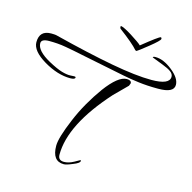

<svg xmlns="http://www.w3.org/2000/svg" viewBox="-104 -759 911 911"><g transform="rotate(15 352.0 -303.0)"><path d="M211 -353Q149 -353 81 -393Q12 -434 12 -477Q12 -535 70 -535Q76 -535 85 -534.5Q94 -534 100 -532Q266 -490 387.5 -467.5Q509 -445 585 -445Q674 -445 674 -484Q674 -498 659.5 -508.5Q645 -519 618 -529L564 -550Q564 -555 577 -555Q616 -555 660 -520Q704 -485 704 -452Q704 -413 628 -413H624Q573 -413 530.5 -418.5Q488 -424 453 -431L235 -475Q209 -480 193.5 -483.5Q178 -487 153 -491Q131 -495 110.5 -496.5Q90 -498 70 -498Q31 -498 31 -477Q31 -440 98 -403Q140 -380 166 -372.5Q192 -365 209 -366L228 -367Q235 -367 235 -363Q235 -353 211 -353ZM287 49Q230 49 230 -27Q230 -66 270 -161Q290 -209 315.5 -253.5Q341 -298 370 -338Q430 -419 472 -419Q495 -419 495 -404Q495 -403 490 -391L427 -328Q256 -138 256 10Q256 38 285 38Q308 38 333 24L358 10Q362 10 362 12Q362 24 330 36Q300 49 287 49ZM480 -559 475 -562Q452 -589 381 -642L378 -650L380 -655Q395 -653 435 -628Q455 -615 469 -605.5Q483 -596 490 -589Q568 -652 576 -652Q581 -652 581 -645Q581 -637 535 -600Q488 -562 480 -559Z"/></g></svg>

Font: Qwigley
Style: Regular
Weight: 400
Designer: Robert E. Leuschke
Foundry: Robert E. Leuschke
Version: Version 1.010; ttfautohint (v1.8.3)